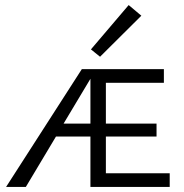

<svg xmlns="http://www.w3.org/2000/svg" viewBox="-20 -738 728 758"><path d="M538 -676 375 -514 339 -543 488 -718ZM398 -54H650V0H337V-199H201L82 0H4L303 -465H627V-411H398V-250H598V-199H398ZM231 -250H337V-427Z"/></svg>

Font: EauTestSC
Style: Regular
Weight: 400
Designer: Christian Thalmann (Catharsis Fonts)
Version: Version 0.001;PS 000.001;hotconv 1.0.88;makeotf.lib2.5.64775